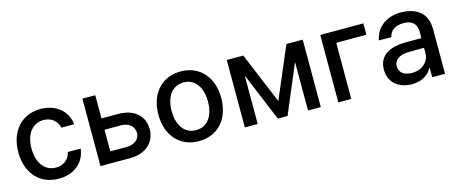

<svg xmlns="http://www.w3.org/2000/svg" viewBox="-38 -1020 3572 1500"><g transform="rotate(-15 1748.0 -270.5)"><path d="M301.1 11C430 11 513.5 -66.4 525.2 -172.6H421.9C408.4 -113.6 362.6 -78.8 301.8 -78.8C212 -78.8 154.1 -153.8 154.1 -272.7C154.1 -389.6 213.1 -463.1 301.8 -463.1C369.3 -463.1 410.5 -420.5 421.9 -369.3H525.2C513.8 -479.4 424 -552.6 300.1 -552.6C146.3 -552.6 46.9 -436.8 46.9 -270.2C46.9 -105.8 142.8 11 301.1 11Z M639.2 0H877.5C1011 0 1085.6 -77.4 1085.6 -180C1085.6 -284.8 1011 -358 877.5 -358H743.3V-545.5H639.2ZM743.3 -91.6V-266.3H877.5C938.6 -266.3 982.2 -229.4 982.2 -176.8C982.2 -127.1 938.6 -91.6 877.5 -91.6Z M1434.3 11C1588.1 11 1688.6 -101.6 1688.6 -270.2C1688.6 -440 1588.1 -552.6 1434.3 -552.6C1280.5 -552.6 1180 -440 1180 -270.2C1180 -101.6 1280.5 11 1434.3 11ZM1287.3 -270.6C1287.3 -375 1334.2 -463.8 1434.7 -463.8C1534.4 -463.8 1581.3 -375 1581.3 -270.6C1581.3 -165.8 1534.4 -78.1 1434.7 -78.1C1334.2 -78.1 1287.3 -165.8 1287.3 -270.6Z M2112.9 -131.4 1940.3 -545.5H1806.8V0H1910.9V-392.4L2073.5 0H2152.3L2317.8 -392V0H2421.2V-545.5H2289.1Z M2911.6 -545.5H2562.9V0H2667.6V-453.8H2911.6Z M3157 12.1C3247.2 12.1 3297.9 -33.7 3318.2 -74.6H3322.4V0H3426.1V-362.2C3426.1 -521 3301.1 -552.6 3214.5 -552.6C3115.8 -552.6 3016.3 -502.5 2994.3 -385.7L3094.8 -384.9C3104.8 -435 3144.5 -466.6 3215.9 -466.6C3284.4 -466.6 3319.6 -430.8 3319.6 -369V-316.8L3197.4 -317.1C3077.4 -317.1 2972.7 -278.1 2972.7 -154.1C2972.7 -46.9 3053.3 12.1 3157 12.1ZM3076.7 -152.7C3076.7 -209.5 3126.4 -237.6 3199.9 -237.9L3320 -238.6V-196.7C3320 -132.1 3268.5 -73.2 3180 -73.2C3120 -73.2 3076.7 -100.1 3076.7 -152.7Z"/></g></svg>

Font: Margiela Sans Medium
Style: Regular
Weight: 500
Designer: Stefan Endress, Andreas Faust
Version: Version 1.100;FEAKit 1.0